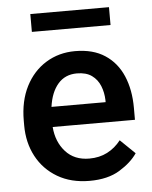

<svg xmlns="http://www.w3.org/2000/svg" viewBox="-52 -753 640 806"><g transform="rotate(-5 268.0 -349.5)"><path d="M293.5 9.8Q215.3 9.8 158.2 -23.9Q101.1 -57.6 70.3 -115.5Q39.6 -173.3 39.6 -246.1V-265.6Q39.6 -348.6 70.8 -409.9Q102.1 -471.2 156.5 -504.6Q210.9 -538.1 279.3 -538.1Q355 -538.1 405 -505.1Q455.1 -472.2 480 -413.8Q504.9 -355.5 504.9 -279.3V-229H158.2Q163.1 -166 200.2 -124.8Q237.3 -83.5 300.3 -83.5Q342.8 -83.5 376 -100.6Q409.2 -117.7 433.6 -148.9L495.6 -88.9Q470.2 -51.3 420.4 -20.8Q370.6 9.8 293.5 9.8ZM278.8 -444.3Q229 -444.3 199 -409.4Q168.9 -374.5 160.6 -313.5H388.7V-322.8Q387.7 -354.5 376.5 -382.3Q365.2 -410.2 341.6 -427.2Q317.9 -444.3 278.8 -444.3ZM437.5 -709.5V-634.3H106V-709.5Z"/></g></svg>

Font: Vazirmatn FD Medium
Style: Regular
Weight: 500
Designer: Saber Rastikerdar
Foundry: Saber Rastikerdar
Version: Version 33.003